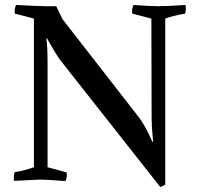

<svg xmlns="http://www.w3.org/2000/svg" viewBox="-20 -725 797 775"><path d="M591 -650 514 -670Q511 -689 519 -705Q584 -700 619 -700Q657 -700 729 -705Q732 -686 727 -670Q675 -661 647 -650V20Q636 27 627 30L229 -475Q209 -499 170 -570H167Q172 -539 172 -472V-50L249 -29Q252 -10 244 6Q232 5 211 3.5Q190 2 172.5 1Q155 0 139 0Q129 0 37 5Q34 -14 39 -30Q77 -36 117 -50V-650L40 -670Q37 -689 45 -705Q135 -700 167 -700H207L232 -648L541 -251Q565 -220 595 -153H598Q596 -177 595 -189Q594 -201 593 -216Q592 -231 592 -249Z"/></svg>

Font: Alike
Style: Regular
Weight: 400
Designer: Cyreal (www.cyreal.org)
Foundry: Cyreal (www.cyreal.org)
Version: Version 1.212